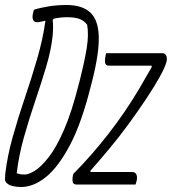

<svg xmlns="http://www.w3.org/2000/svg" viewBox="-26 -739 688 769"><path d="M240 -719Q302 -719 334.5 -690Q367 -661 369.5 -595Q372 -529 344 -418L339 -399Q302 -249 255 -159.5Q208 -70 158 -30Q108 10 59 10Q39 10 23.5 6Q8 2 0 -7Q-6 -13 -6 -20.5Q-6 -28 -5 -42Q3 -112 24.5 -189Q46 -266 73 -345.5Q100 -425 123 -504Q146 -583 156 -656Q146 -654 137.5 -652Q129 -650 124 -650Q97 -650 107 -690Q108 -692 108.5 -695Q109 -698 110 -700Q135 -708 169 -713.5Q203 -719 240 -719ZM41 -45Q54 -40 74 -40Q89 -40 114 -55.5Q139 -71 169.5 -110Q200 -149 231 -220.5Q262 -292 290 -404L292 -411Q313 -494 321.5 -547.5Q330 -601 323 -640Q312 -655 294 -662.5Q276 -670 242 -670Q228 -670 215 -668.5Q202 -667 189 -664L185 -659Q188 -635 185 -597Q179 -539 159 -472Q139 -405 114.5 -333Q90 -261 69.5 -188Q49 -115 41 -45ZM399 -526H626Q634 -526 639.5 -516.5Q645 -507 640 -488L639 -486Q635 -470 614.5 -432.5Q594 -395 561.5 -346Q529 -297 490 -243.5Q451 -190 409 -140Q388 -115 370.5 -94.5Q353 -74 336 -55L337 -50H503Q517 -50 521 -38.5Q525 -27 520 -10Q519 -8 518.5 -5Q518 -2 517 0H280Q267 0 265 -11.5Q263 -23 267 -40L268 -43Q339 -114 408 -202.5Q477 -291 533 -386Q546 -408 557.5 -428.5Q569 -449 582 -471L581 -476H410Q397 -476 395 -487.5Q393 -499 397 -516Q397 -520 399 -526Z"/></svg>

Font: Recursive Mn Csl St Lt
Style: Italic
Weight: 300
Italic angle: -15°
Monospace: yes
Version: Version 1.079;hotconv 1.0.112;makeotfexe 2.5.65598; ttfautoh